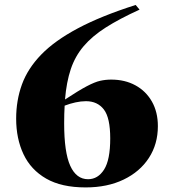

<svg xmlns="http://www.w3.org/2000/svg" viewBox="-20 -764 705 796"><path d="M542.5 -743.5 558.5 -724Q475 -686 418.5 -650Q362 -614 326.8 -572.5Q291.5 -531 273.5 -477.5Q255.5 -424 249.5 -351.5Q306.5 -389 339.8 -406.5Q373 -424 395.2 -429Q417.5 -434 441 -434Q498 -434 541.5 -410.2Q585 -386.5 609.8 -343Q634.5 -299.5 634.5 -241Q634.5 -166.5 597.2 -109.2Q560 -52 492.5 -19.5Q425 13 335 13Q235 13 171.5 -23.5Q108 -60 77.5 -124.5Q47 -189 47 -272Q47 -348 71 -414Q95 -480 151 -537.8Q207 -595.5 302.8 -646.5Q398.5 -697.5 542.5 -743.5ZM246 -252.5Q246 -132.5 271.2 -76.8Q296.5 -21 345 -21Q386 -21 411.5 -61Q437 -101 437 -190Q437 -276 410.5 -310.2Q384 -344.5 336.5 -344.5Q316 -344.5 293 -339.5Q270 -334.5 248 -326Q246 -293 246 -252.5Z"/></svg>

Font: Newsreader Display
Style: Bold
Weight: 700
Designer: Hugues Gentile
Foundry: Production Type
Version: Version 1.001